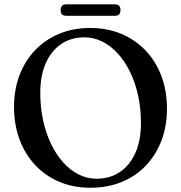

<svg xmlns="http://www.w3.org/2000/svg" viewBox="-20 -845 832 882"><path d="M394 -716.5Q473.5 -716.5 538.2 -689Q603 -661.5 649.8 -612Q696.5 -562.5 721.8 -494.8Q747 -427 747 -345.5Q747 -266 721.8 -199.5Q696.5 -133 650 -84.2Q603.5 -35.5 538.8 -9Q474 17.5 395 17.5Q317 17.5 252.5 -9.8Q188 -37 141.5 -86.8Q95 -136.5 69.8 -204.2Q44.5 -272 44.5 -353.5Q44.5 -433 69.5 -499.2Q94.5 -565.5 141 -614.2Q187.5 -663 251.8 -689.8Q316 -716.5 394 -716.5ZM627.5 -280.5Q627.5 -346.5 614.5 -405.8Q601.5 -465 577.8 -514Q554 -563 521.5 -598.8Q489 -634.5 450 -654Q411 -673.5 367.5 -673.5Q307 -673.5 261.5 -643Q216 -612.5 190.5 -555.2Q165 -498 165 -418.5Q165 -352 178 -292.5Q191 -233 214.5 -184Q238 -135 270.2 -99Q302.5 -63 341.5 -43.5Q380.5 -24 423.5 -24Q485 -24 530.8 -54.8Q576.5 -85.5 602 -142.8Q627.5 -200 627.5 -280.5ZM258.5 -798.5Q258.5 -812 265 -818.5Q271.5 -825 283.5 -825H508.5Q520.5 -825 527 -818.5Q533.5 -812 533.5 -799Q533.5 -785.5 527 -779Q520.5 -772.5 508.5 -772.5H283.5Q271.5 -772.5 265 -779Q258.5 -785.5 258.5 -798.5Z"/></svg>

Font: Fraunces 20pt
Style: Regular
Weight: 400
Version: Version 1.000;[b76b70a41]